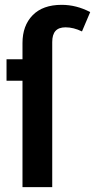

<svg xmlns="http://www.w3.org/2000/svg" viewBox="-20 -774 393 794"><path d="M353 -724 319 -644Q284 -661 251 -661Q223 -661 209.5 -646Q196 -631 196 -600V0H73V-440H7V-529H73V-596Q73 -668 115 -711Q157 -754 235 -754Q296 -754 353 -724Z"/></svg>

Font: Fira Sans Extra Condensed Medium
Style: Regular
Weight: 500
Width: 1
Designer: Carrois Corporate & Edenspiekermann AG
Foundry: Carrois Corporate GbR & Edenspiekermann AG
Version: Version 4.203